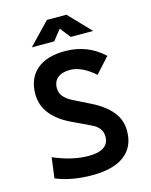

<svg xmlns="http://www.w3.org/2000/svg" viewBox="-132 -983 850 1078"><g transform="rotate(-15 293.0 -444.0)"><path d="M269 9.8Q147.9 9.8 58.1 -28.3L73.7 -147Q182.1 -100.1 276.9 -100.1Q395.5 -100.1 395.5 -181.6Q395.5 -233.9 335.9 -261.2L228 -312.5Q155.8 -347.2 116.2 -397.2Q76.7 -447.3 76.7 -512.7Q76.7 -603.5 134.5 -653.3Q192.4 -703.1 298.3 -703.1Q430.7 -703.1 522.9 -615.7L442.4 -526.9Q367.2 -593.8 298.8 -593.8Q252.9 -593.8 227.5 -573Q202.1 -552.2 202.1 -512.7Q202.1 -485.4 219.5 -464.6Q236.8 -443.8 269.5 -427.2L366.7 -378.9Q441.4 -341.8 481.2 -293.2Q521 -244.6 521 -181.2Q521 -88.4 456.8 -39.3Q392.6 9.8 269 9.8ZM125.5 -771.5 247.6 -898.4H360.8L482.4 -771.5H352.1L304.2 -832.5L255.9 -771.5Z"/></g></svg>

Font: Cascadia Code SemiBold
Style: Regular
Weight: 600
Monospace: yes
Designer: Aaron Bell
Foundry: Saja Typeworks
Version: Version 2404.023; ttfautohint (v1.8.4)